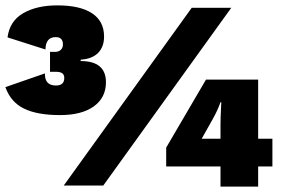

<svg xmlns="http://www.w3.org/2000/svg" viewBox="-21 -690 1046 714"><path d="M366 -554Q366 -516 344 -493.5Q322 -471 279 -468V-463Q373 -463 373 -384Q373 -327 328 -294.5Q283 -262 202 -262Q118 -262 68.5 -286Q19 -310 -1 -366L146 -417Q145 -372 187 -372Q218 -372 218 -400Q218 -412 210.5 -417.5Q203 -423 187 -423H165V-497H183Q197 -497 205 -504.5Q213 -512 213 -525Q213 -552 186 -552Q149 -552 148 -506L7 -551Q15 -612 65.5 -641Q116 -670 192 -670Q277 -670 321.5 -640.5Q366 -611 366 -554ZM692 -661H839L363 0H216ZM992 -71H939V4H799V-71H597V-141L745 -394H939V-174H992ZM799 -174V-227Q799 -250 801 -290L802 -310H799Q789 -281 770 -247L729 -174Z"/></svg>

Font: Work Sans Black
Style: Regular
Weight: 900
Designer: Wei Huang
Foundry: Wei Huang
Version: Version 1.500